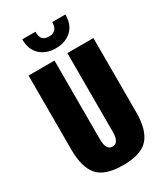

<svg xmlns="http://www.w3.org/2000/svg" viewBox="-250 -1144 1100 1264"><g transform="rotate(-30 300.5 -512.0)"><path d="M137 -1037H237Q237 -999 251.5 -982Q266 -965 301 -965Q365 -965 365 -1037H465Q465 -959 419.5 -917Q374 -875 301 -875Q228 -875 182.5 -917Q137 -959 137 -1037ZM54 -245V-810H251V-211Q251 -128 300 -128Q349 -128 349 -211V-810H547V-245Q547 -112 492 -49.5Q437 13 300 13Q163 13 108.5 -49.5Q54 -112 54 -245Z"/></g></svg>

Font: Oswald Heavy
Style: Regular
Weight: 400
Designer: Vernon Adams
Foundry: Vernon Adams
Version: Version 4.101